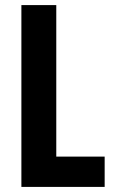

<svg xmlns="http://www.w3.org/2000/svg" viewBox="-20 -734 446 754"><path d="M64 0H391V-119H201V-714H64Z"/></svg>

Font: Noto Sans Myanmar UI ExtraCondensed
Style: Bold
Weight: 700
Width: 2
Designer: Monotype Design Team
Foundry: Monotype Imaging Inc.
Version: Version 2.103